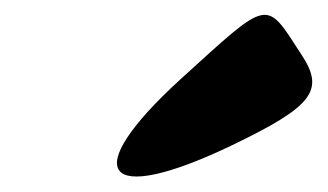

<svg xmlns="http://www.w3.org/2000/svg" viewBox="-20 -893 435 255"><path d="M220 -788C83 -663 117 -618 288 -700C396 -752 412 -773 380 -821C332 -895 339 -896 220 -788Z"/></svg>

Font: Hussar Skorodowane
Style: Ky
Weight: 700
Foundry: Cannot Into Space Fonts
Version: Version 0.892